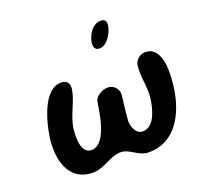

<svg xmlns="http://www.w3.org/2000/svg" viewBox="-133 -910 1090 1060"><g transform="rotate(-20 412.0 -380.0)"><path d="M81 -266C61 -139 92 7 240 7C306 7 357 -47 418 -47C472 -47 506 7 567 7C725 7 795 -136 816 -270C827 -344 844 -520 734 -520C705 -520 676 -496 672 -467C662 -400 686 -333 675 -263C667 -213 646 -113 574 -113C534 -113 515 -166 518 -200C519 -222 531 -325 534 -347C533 -381 508 -407 473 -407C446 -407 407 -388 396 -360C387 -316 369 -113 273 -113C207 -113 214 -225 221 -267C232 -336 276 -399 286 -466C291 -499 276 -521 241 -521C135 -521 92 -336 81 -266ZM477 -673C473 -647 478 -625 508 -625C552 -625 587 -687 593 -724C597 -749 592 -767 564 -767C516 -767 484 -716 477 -673Z"/></g></svg>

Font: Asimov Print
Style: Regular
Weight: 500
Designer: Google
Version: Version 2.000980: 2014